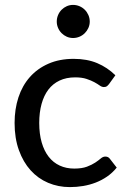

<svg xmlns="http://www.w3.org/2000/svg" viewBox="-20 -756 518 783"><path d="M424.5 -413Q420 -407.5 415.8 -404.2Q411.5 -401 403.5 -401Q395.5 -401 386.8 -407.2Q378 -413.5 364.8 -420.8Q351.5 -428 332.8 -434.2Q314 -440.5 286.5 -440.5Q250.5 -440.5 223 -427.5Q195.5 -414.5 177.2 -390.5Q159 -366.5 149.5 -332Q140 -297.5 140 -254.5Q140 -210 150 -175.2Q160 -140.5 178.5 -116.8Q197 -93 223.5 -80.8Q250 -68.5 282.5 -68.5Q314 -68.5 334.5 -76.2Q355 -84 368.5 -93Q382 -102 391 -109.8Q400 -117.5 409.5 -117.5Q421.5 -117.5 428 -108.5L456 -72.5Q438.5 -51 416.8 -36Q395 -21 370.5 -11.5Q346 -2 319.2 2.5Q292.5 7 265 7Q217.5 7 176.2 -10.5Q135 -28 104.8 -61.5Q74.5 -95 57 -143.8Q39.5 -192.5 39.5 -254.5Q39.5 -311 55.2 -359Q71 -407 101.8 -441.8Q132.5 -476.5 177.5 -496.2Q222.5 -516 280.5 -516Q335 -516 376.5 -498.5Q418 -481 450.5 -449ZM346 -668Q346 -654.5 340.5 -642.2Q335 -630 325.8 -620.8Q316.5 -611.5 304 -606.2Q291.5 -601 278 -601Q264.5 -601 252.5 -606.2Q240.5 -611.5 231.2 -620.8Q222 -630 216.8 -642.2Q211.5 -654.5 211.5 -668Q211.5 -682 216.8 -694.5Q222 -707 231.2 -716.2Q240.5 -725.5 252.5 -730.8Q264.5 -736 278 -736Q291.5 -736 304 -730.8Q316.5 -725.5 325.8 -716.2Q335 -707 340.5 -694.5Q346 -682 346 -668Z"/></svg>

Font: LatoLatin Medium
Style: Regular
Weight: 500
Designer: Lukasz Dziedzic with Adam Twardoch and Botio Nikoltchev
Foundry: tyPoland Lukasz Dziedzic
Version: Version 2.015; 2015-08-06; http://www.latofonts.com/